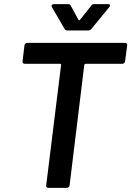

<svg xmlns="http://www.w3.org/2000/svg" viewBox="-20 -907 634 927"><path d="M594 -688 584 -611Q583 -606 579.5 -602.5Q576 -599 571 -599H393Q389 -599 387 -594L316 -12Q315 -7 311.5 -3.5Q308 0 303 0H213Q208 0 205 -3.5Q202 -7 203 -12L275 -594Q275 -599 270 -599H99Q94 -599 91 -602.5Q88 -606 89 -611L98 -688Q99 -693 102.5 -696.5Q106 -700 111 -700H584Q589 -700 592 -696.5Q595 -693 594 -688ZM229 -878Q229 -882 232 -884.5Q235 -887 240 -887H309Q319 -887 322 -879L359 -811Q361 -809 363 -809Q365 -809 366 -811L420 -879Q425 -887 434 -887H502Q511 -887 511 -881Q511 -876 507 -872L421 -767Q415 -760 406 -760H304Q296 -760 292 -767L231 -872Q229 -876 229 -878Z"/></svg>

Font: Barlow SemiBold
Style: Italic
Weight: 600
Italic angle: -7°
Designer: Jeremy Tribby
Foundry: Tribby Type
Version: Version 1.408